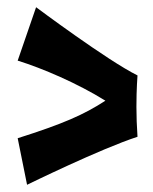

<svg xmlns="http://www.w3.org/2000/svg" viewBox="-20 -629 423 532"><path d="M55 -117C55 -117 259 -217 361 -250C359 -279 358 -307 358 -333C358 -383 361 -420 361 -420C278 -461 80 -609 80 -609L29 -461C97 -440 195 -398 272 -350C212 -311 155 -286 29 -246Z"/></svg>

Font: Rum Raisin
Style: Regular
Weight: 400
Designer: Astigmatic (AOETI)
Foundry: Astigmatic (AOETI)
Version: Version 1.000